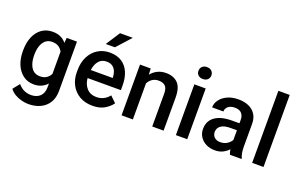

<svg xmlns="http://www.w3.org/2000/svg" viewBox="-108 -1210 2924 1878"><g transform="rotate(20 1354.0 -271.0)"><path d="M40 -258.3V-268.6Q40 -349.1 65.7 -409.7Q91.3 -470.2 138.7 -504.2Q186 -538.1 251.5 -538.1Q299.8 -538.1 334.7 -521.5Q369.6 -504.9 394 -474.6L398.9 -528.3H505.9V-14.6Q505.9 56.6 475.6 106.4Q445.3 156.2 391.1 182.4Q336.9 208.5 265.6 208.5Q235.4 208.5 198.5 199.7Q161.6 190.9 127.2 171.6Q92.8 152.3 69.8 121.1L125 51.8Q153.3 85.4 187.5 101.1Q221.7 116.7 259.3 116.7Q319.3 116.7 353.8 83.5Q388.2 50.3 388.2 -12.2V-49.8Q363.3 -21.5 329.3 -5.9Q295.4 9.8 250.5 9.8Q186 9.8 138.7 -25.1Q91.3 -60.1 65.7 -120.6Q40 -181.2 40 -258.3ZM157.7 -268.6V-258.3Q157.7 -210.4 170.7 -171.1Q183.6 -131.8 210.4 -108.6Q237.3 -85.4 279.8 -85.4Q320.8 -85.4 346.9 -102.8Q373 -120.1 388.2 -148.9V-381.3Q373 -409.7 346.9 -426.5Q320.8 -443.4 280.8 -443.4Q238.3 -443.4 211.2 -419.7Q184.1 -396 170.9 -356.4Q157.7 -316.9 157.7 -268.6Z M860.4 9.8Q782.2 9.8 725.1 -23.9Q668 -57.6 637.2 -115.5Q606.4 -173.3 606.4 -246.1V-265.6Q606.4 -348.6 637.7 -409.9Q668.9 -471.2 723.4 -504.6Q777.8 -538.1 846.2 -538.1Q921.9 -538.1 971.9 -505.1Q1022 -472.2 1046.9 -413.8Q1071.8 -355.5 1071.8 -279.3V-229H725.1Q730 -166 767.1 -124.8Q804.2 -83.5 867.2 -83.5Q909.7 -83.5 942.9 -100.6Q976.1 -117.7 1000.5 -148.9L1062.5 -88.9Q1037.1 -51.3 987.3 -20.8Q937.5 9.8 860.4 9.8ZM845.7 -444.3Q795.9 -444.3 765.9 -409.4Q735.8 -374.5 727.5 -313.5H955.6V-322.8Q954.6 -354.5 943.4 -382.3Q932.1 -410.2 908.4 -427.2Q884.8 -444.3 845.7 -444.3ZM778.3 -603 873.5 -750H1006.3L873.5 -603Z M1387.2 -443.4Q1350.1 -443.4 1322.8 -424.8Q1295.4 -406.2 1279.8 -375.5V0H1162.1V-528.3H1272.9L1276.9 -464.8Q1304.7 -499.5 1344 -518.8Q1383.3 -538.1 1431.6 -538.1Q1508.3 -538.1 1554 -493.7Q1599.6 -449.2 1599.6 -341.3V0H1481.4V-341.8Q1481.4 -398.4 1457.3 -420.9Q1433.1 -443.4 1387.2 -443.4Z M1719.7 -667Q1719.7 -693.8 1737.5 -711.7Q1755.4 -729.5 1787.1 -729.5Q1818.4 -729.5 1836.4 -711.7Q1854.5 -693.8 1854.5 -667Q1854.5 -640.6 1836.4 -623Q1818.4 -605.5 1787.1 -605.5Q1755.4 -605.5 1737.5 -623Q1719.7 -640.6 1719.7 -667ZM1845.7 -528.3V0H1727.5V-528.3Z M2290 0Q2281.2 -19.5 2276.4 -52.2Q2253.4 -26.9 2218.3 -8.5Q2183.1 9.8 2134.8 9.8Q2083 9.8 2042.5 -10.7Q2002 -31.2 1979 -66.9Q1956.1 -102.5 1956.1 -147.5Q1956.1 -231.4 2018.8 -276.4Q2081.5 -321.3 2197.3 -321.3H2272.5V-357.9Q2272.5 -399.9 2249.5 -424.8Q2226.6 -449.7 2179.2 -449.7Q2136.2 -449.7 2110.6 -428.7Q2085 -407.7 2085 -376H1967.8Q1967.8 -418 1994.6 -455.1Q2021.5 -492.2 2070.3 -515.1Q2119.1 -538.1 2185.5 -538.1Q2245.1 -538.1 2291.3 -518.1Q2337.4 -498 2364 -457.8Q2390.6 -417.5 2390.6 -356.9V-122.1Q2390.6 -50.3 2410.6 -7.8V0ZM2157.7 -83.5Q2199.7 -83.5 2229.7 -103.5Q2259.8 -123.5 2272.5 -148.4V-248.5H2206.1Q2140.1 -248.5 2106.9 -224.6Q2073.7 -200.7 2073.7 -158.7Q2073.7 -126.5 2095.7 -105Q2117.7 -83.5 2157.7 -83.5Z M2639.6 -750V0H2521.5V-750Z"/></g></svg>

Font: Vazirmatn RD UI FD Medium
Style: Regular
Weight: 500
Designer: Saber Rastikerdar
Foundry: Saber Rastikerdar
Version: Version 33.003